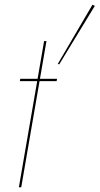

<svg xmlns="http://www.w3.org/2000/svg" viewBox="-20 -794 422 814"><path d="M222 -460 220 -450H64L66 -460ZM177 -620 70 0H60L167 -620ZM382 -769 231 -521 225 -523 372 -774Z"/></svg>

Font: Jost Thin
Style: Italic
Weight: 200
Italic angle: -5°
Version: Version 3.710